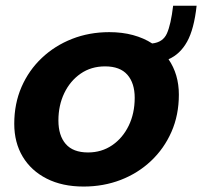

<svg xmlns="http://www.w3.org/2000/svg" viewBox="-20 -656 724 687"><path d="M279 11.5Q203 11.5 147.2 -16.8Q91.5 -45 61.2 -95.5Q31 -146 31 -213Q31 -285 57 -344.8Q83 -404.5 129.5 -448.5Q176 -492.5 237.8 -516.8Q299.5 -541 371 -541Q417 -541 455.8 -530.5Q494.5 -520 524.5 -500.5Q563 -504.5 577.2 -536.2Q591.5 -568 599.5 -635.5H683.5Q674.5 -552 649.5 -507Q624.5 -462 583 -444Q620 -390 620 -317.5Q620 -244.5 593.5 -184.2Q567 -124 520.2 -80Q473.5 -36 411.8 -12.2Q350 11.5 279 11.5ZM295 -110.5Q343.5 -110.5 381.2 -136.2Q419 -162 440.5 -206.2Q462 -250.5 462 -306Q462 -358.5 435.8 -388.5Q409.5 -418.5 356 -418.5Q306 -418.5 268.5 -392.5Q231 -366.5 210 -322.8Q189 -279 189 -225Q189 -171 215.2 -140.8Q241.5 -110.5 295 -110.5Z"/></svg>

Font: Epilogue
Style: Bold Italic
Weight: 700
Italic angle: -12°
Designer: Tyler Finck
Foundry: Etcetera Type Co
Version: Version 2.111; ttfautohint (v1.8.3)